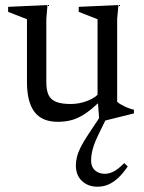

<svg xmlns="http://www.w3.org/2000/svg" viewBox="-20 -462 558 744"><path d="M159.5 -143Q159.5 -112 168.2 -93.8Q177 -75.5 197.8 -67.2Q218.5 -59 254 -59Q288.5 -59 320.8 -72Q353 -85 366.5 -104.5L384.5 -86Q358 -59 335.5 -40.5Q313 -22 292.2 -10.8Q271.5 0.5 250 5.2Q228.5 10 204 10Q142.5 10 113.5 -28.5Q84.5 -67 84.5 -144V-387.5L11.5 -416V-435.5L164 -442.5L159.5 -388.5ZM365 8.5 358 -83V-387.5L285 -416V-435.5L439 -442.5L434 -388.5V-68Q438.5 -63 446.2 -58.5Q454 -54 463.2 -49.5Q472.5 -45 481.8 -41.8Q491 -38.5 499 -37V-22.5L374 8.5ZM360 62.5Q349.5 84 343.8 101.2Q338 118.5 335.5 132.8Q333 147 333 159.5Q333 184.5 348 198Q363 211.5 386.5 211.5Q402 211.5 419.2 203.2Q436.5 195 461.5 170L475 183Q455.5 211.5 436.8 228.5Q418 245.5 398.8 253.5Q379.5 261.5 358 261.5Q321 261.5 297.5 239.2Q274 217 274 179Q274 163.5 278 146.8Q282 130 292.2 109.2Q302.5 88.5 321 60.5L377.5 -24.5H402.5Z"/></svg>

Font: Newsreader 24pt
Style: Regular
Weight: 400
Designer: Hugues Gentile
Foundry: Production Type
Version: Version 1.003